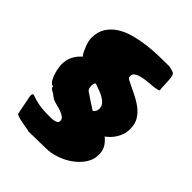

<svg xmlns="http://www.w3.org/2000/svg" viewBox="-217 -830 1025 1025"><g transform="rotate(45 295.5 -318.0)"><path d="M543 -278.8Q534.7 -255.4 519.8 -234.9Q504.9 -214.4 481.4 -197.3Q503.4 -180.2 515.9 -158.7Q528.3 -137.2 528.3 -109.4Q528.3 -97.2 527.1 -87.2Q525.9 -77.1 522 -66.4Q510.7 -36.6 487.5 -12Q464.4 12.7 434.8 30.3Q405.3 47.9 371.8 58.1Q338.4 68.4 307.1 68.8L175.8 71.3Q173.8 70.3 165.3 68.6Q156.7 66.9 144.8 64.9Q132.8 63 119.9 60.5Q106.9 58.1 95.5 55.2Q84 52.2 76.4 48.6Q68.8 44.9 68.4 41L46.9 -69.8V-74.7Q46.9 -79.1 48.6 -83Q50.3 -86.9 55.7 -87.4Q114.3 -65.4 169.9 -65.4Q182.1 -65.4 197.3 -64.9Q212.4 -64.5 225.1 -66.2Q237.8 -67.9 246.6 -72.8Q255.4 -77.6 255.4 -88.4Q255.4 -102.5 244.1 -111.1Q232.9 -119.6 216.8 -125.5Q200.7 -131.3 183.1 -135.5Q165.5 -139.6 153.3 -145Q152.3 -145 149.4 -147Q146.5 -148.9 142.6 -151.4Q138.7 -153.8 135 -156.2Q131.3 -158.7 129.4 -160.2Q133.3 -160.2 128.9 -162.4Q124.5 -164.6 117.4 -168.5Q110.4 -172.4 104 -177.2Q97.7 -182.1 97.7 -187.5V-191.9Q89.4 -191.9 82.3 -198.5Q75.2 -205.1 69.6 -215.6Q64 -226.1 59.3 -239Q54.7 -252 51.8 -264.6Q48.8 -277.3 47.4 -288.6Q45.9 -299.8 45.9 -306.6Q45.9 -341.8 59.6 -368.7Q73.2 -395.5 97.2 -416Q88.9 -426.3 82 -440.4Q75.2 -454.6 69.8 -469Q64.5 -483.4 61.5 -496.6Q58.6 -509.8 58.6 -518.6Q58.6 -564.9 78.6 -596.7Q98.6 -628.4 131.6 -649.4Q164.6 -670.4 206.8 -681.9Q249 -693.4 293.9 -699Q338.9 -704.6 382.6 -705.6Q426.3 -706.5 461.9 -706.5Q473.6 -702.6 481.9 -701.2Q490.2 -699.7 495.6 -697Q501 -694.3 503.9 -688.7Q506.8 -683.1 508.8 -671.1Q510.7 -659.2 511.7 -638.9Q512.7 -618.7 514.2 -586.9Q519 -579.1 508.5 -575.7Q498 -572.3 479.7 -570.1Q461.4 -567.9 438.7 -566.2Q416 -564.5 396 -559.8Q376 -555.2 362.5 -546.4Q349.1 -537.6 349.1 -522Q349.1 -516.1 350.8 -512.2Q352.5 -508.3 359.4 -503.9Q395 -485.8 429.4 -469.5Q463.9 -453.1 490.5 -433.3Q517.1 -413.6 533.4 -387.2Q549.8 -360.8 549.8 -322.8Q549.8 -310.1 548.3 -300Q546.9 -290 543 -278.8ZM356.9 -282.2Q356.9 -298.8 347.7 -311Q338.4 -323.2 323 -332.8Q307.6 -342.3 287.8 -349.9Q268.1 -357.4 247.1 -364.3Q239.3 -355 239.3 -341.3Q239.3 -331.1 240.7 -323.7Q242.2 -316.4 249 -308.6Q272.9 -292 295.2 -277.6Q317.4 -263.2 339.4 -249Q347.7 -254.4 352.3 -262.5Q356.9 -270.5 356.9 -282.2Z"/></g></svg>

Font: Sigmar One
Style: Regular
Weight: 400
Version: Version 1.000